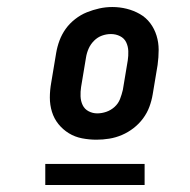

<svg xmlns="http://www.w3.org/2000/svg" viewBox="-20 -715 540 547"><path d="M255 -317Q234 -317 213.5 -321Q193 -325 176 -335.5Q159 -346 146.5 -361.5Q134 -377 128 -396.5Q122 -416 122 -437Q122 -458 126 -480L140 -564Q143 -582 149.5 -599.5Q156 -617 167 -632.5Q178 -648 194 -660.5Q210 -673 227.5 -680Q245 -687 263 -691Q281 -695 300 -695Q321 -695 341 -690Q361 -685 378.5 -675Q396 -665 408 -649Q420 -633 426 -613.5Q432 -594 432 -573Q432 -552 429 -530L415 -446Q412 -428 405.5 -410.5Q399 -393 387.5 -377.5Q376 -362 360.5 -350Q345 -338 327.5 -330.5Q310 -323 291.5 -320Q273 -317 255 -317ZM257 -392Q270 -392 283 -396.5Q296 -401 306.5 -410.5Q317 -420 322 -433Q327 -446 330 -459L344 -543Q346 -556 345.5 -569.5Q345 -583 339.5 -594.5Q334 -606 322 -612Q310 -618 296 -618Q283 -618 270.5 -613.5Q258 -609 248 -599Q238 -589 232.5 -576.5Q227 -564 225 -551L211 -467Q209 -454 209.5 -440.5Q210 -427 215.5 -415.5Q221 -404 232.5 -398Q244 -392 257 -392ZM109 -188V-248H392V-188Z"/></svg>

Font: Iosevka Gothic
Style: Bold Italic
Weight: 700
Italic angle: -9°
Monospace: yes
Designer: Belleve Invis
Foundry: Belleve Invis
Version: Version 15.5.1; ttfautohint (v1.8.4)